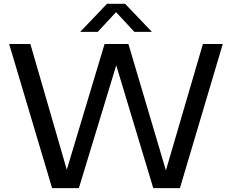

<svg xmlns="http://www.w3.org/2000/svg" viewBox="-20 -966 1192 986"><path d="M247.5 0 27 -740H136L323 -94.5L517 -740H639.5L832 -91L1022 -740H1124L904 0H767L577 -630.5L385 0ZM392 -802.5 529.5 -946.5H622.5L760 -802.5H670L576 -903.5L482 -802.5Z"/></svg>

Font: Encode Sans Semi Expanded Medium
Style: Regular
Weight: 500
Width: 6
Designer: Multiple Designers
Foundry: Impallari Type
Version: Version 3.000; ttfautohint (v1.8.3) -l 8 -r 50 -G 200 -x 14 